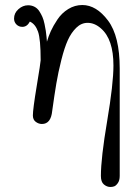

<svg xmlns="http://www.w3.org/2000/svg" viewBox="-20 -473 540 765"><path d="M36 -399Q36 -421 53.5 -436.5Q71 -452 92 -452Q106 -452 117.5 -446Q129 -440 136.5 -428.5Q144 -417 149 -405.5Q154 -394 157.5 -377Q161 -360 162.5 -350Q164 -340 165.5 -325Q167 -310 167 -307Q173 -328 182.5 -349Q192 -370 209 -395.5Q226 -421 252 -437Q278 -453 308 -453Q364 -453 410.5 -391Q457 -329 457 -200V228Q457 246 449.5 256.5Q442 267 435 269.5Q428 272 420 272Q406 272 394 262Q382 252 382 228Q382 157 407 9Q432 -139 432 -212Q432 -317 382 -360Q357 -382 329 -382Q304 -382 284 -362.5Q264 -343 250.5 -313.5Q237 -284 224.5 -234.5Q212 -185 204.5 -140.5Q197 -96 188 -31Q183 21 147 21Q134 21 122.5 12.5Q111 4 111 -13Q111 -38 126.5 -131.5Q142 -225 142 -233Q142 -317 131.5 -347Q121 -377 99 -387Q88 -366 69 -366Q55 -366 45.5 -375.5Q36 -385 36 -399Z"/></svg>

Font: CMU Serif
Style: Roman
Weight: 500
Version: Version 0.7.0